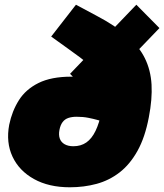

<svg xmlns="http://www.w3.org/2000/svg" viewBox="-20 -785 696 814"><path d="M374 -373 277 -472 558 -765 656 -666ZM276 9Q187 9 124 -26Q61 -61 33 -121Q5 -181 19 -256Q31 -314 60 -360Q89 -406 143 -433Q197 -460 283 -460Q309 -460 338 -452.5Q367 -445 395 -434L452 -413L431 -266L391 -277Q377 -281 354.5 -285.5Q332 -290 305 -290Q285 -290 270 -285Q255 -280 245.5 -267.5Q236 -255 232 -234Q228 -213 233.5 -197.5Q239 -182 254 -173.5Q269 -165 291 -165Q323 -165 346 -181Q369 -197 385 -230Q401 -263 411 -313Q420 -363 420 -396Q420 -429 405.5 -455.5Q391 -482 358 -510.5Q325 -539 268 -579L197 -630L302 -765L388 -719Q468 -677 518.5 -633Q569 -589 594 -538.5Q619 -488 622.5 -426.5Q626 -365 611 -288Q595 -203 563 -145.5Q531 -88 487 -54Q443 -20 389.5 -5.5Q336 9 276 9Z"/></svg>

Font: REM Black
Style: Italic
Weight: 900
Italic angle: -11°
Designer: Octavio Pardo
Foundry: Ashler Design
Version: Version 1.005;gftools[0.9.28]